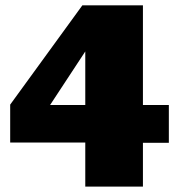

<svg xmlns="http://www.w3.org/2000/svg" viewBox="-20 -689 675 709"><path d="M17.6 -162.6V-302.7L284.2 -669.4H507.8V-301.3H603.5V-161.6H507.8V0H294.9V-162.6ZM165 -301.3H294.9V-499Z"/></svg>

Font: Paytone One
Style: Regular
Weight: 400
Designer: vernon adams
Foundry: vernon adams
Version: 1.000